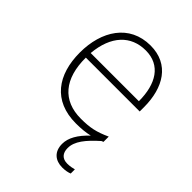

<svg xmlns="http://www.w3.org/2000/svg" viewBox="-216 -650 978 978"><g transform="rotate(45 272.5 -161.0)"><path d="M358 128C358 80 394 35 455 -19C458 -20 462 -22 465 -23V-61C404 -33 365 -25 300 -25C169 -25 97 -110 98 -263H486V-294C486 -434 423 -540 288 -540C136 -540 58 -415 58 -260C58 -100 136 10 299 10C336 10 368 7 397 0C348 46 323 90 323 133C323 189 358 218 409 218C431 218 449 214 461 209V179C450 182 433 186 413 186C377 186 358 165 358 128ZM288 -505C395 -505 446 -421 446 -297H99C111 -432 182 -505 288 -505Z"/></g></svg>

Font: Noto Sans Gurmukhi UI ExtraLight
Style: Regular
Weight: 200
Designer: Jelle Bosma - Monotype Design Team
Foundry: Monotype Imaging Inc.
Version: Version 2.004